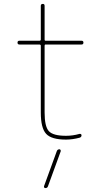

<svg xmlns="http://www.w3.org/2000/svg" viewBox="-20 -710 540 990"><path d="M272.5 70.3Q275.4 60.5 286.1 59.6Q290 59.6 292 63Q293.9 66.4 293 70.3L227.5 250Q224.6 259.8 213.9 259.8Q210 259.8 208 256.8Q206.1 253.9 207 250ZM80.1 -480.5Q70.3 -480.5 70.3 -490.2Q70.3 -500 80.1 -500H184.6Q189.5 -500 190.4 -504.9V-679.7Q190.4 -689.5 200.2 -689.9Q210 -690.4 210 -679.7V-504.9Q210 -500 214.8 -500H400.4Q410.2 -500 410.2 -490.2Q410.2 -480.5 400.4 -480.5H214.8Q210 -480.5 210 -474.6V-129.9Q210 -57.6 231.9 -33.7Q253.9 -9.8 320.3 -9.8Q355.5 -9.8 389.6 -19.5Q393.6 -20.5 397 -18.6Q400.4 -16.6 400.4 -12.7Q400.4 -2.9 390.6 0Q353.5 9.8 320.3 9.8Q245.1 9.8 217.8 -20Q190.4 -49.8 190.4 -129.9V-474.6Q190.4 -479.5 184.6 -480.5Z"/></svg>

Font: Rounded Mgen+ 1m thin
Style: Regular
Weight: 100
Designer: [Source Han Sans]
Ryoko NISHIZUKA  (kana & ideographs); Paul D. Hunt (Latin, Greek & Cyrillic); Wenlong ZHANG  (bopomofo
Version: Version 1.059.20150602